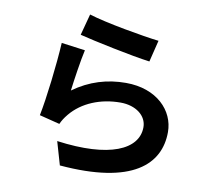

<svg xmlns="http://www.w3.org/2000/svg" viewBox="-90 -908 1181 1068"><g transform="rotate(10 500.0 -374.5)"><path d="M334 -805 302 -685C380 -665 603 -618 704 -605L734 -727C647 -737 429 -775 334 -805ZM340 -604 206 -622C199 -498 176 -303 156 -205L271 -176C280 -196 290 -212 308 -234C371 -310 473 -352 586 -352C673 -352 735 -304 735 -239C735 -112 576 -39 276 -80L314 51C730 86 874 -54 874 -236C874 -357 772 -465 597 -465C492 -465 393 -436 302 -370C309 -427 327 -549 340 -604Z"/></g></svg>

Font: Noto Sans TC
Style: Bold
Weight: 700
Designer: Ryoko NISHIZUKA 西塚涼子 (kana, bopomofo & ideographs); Paul D. Hunt (Latin, Greek & Cyrillic); Sandoll Communications 산돌커뮤니
Foundry: Adobe
Version: Version 2.004;hotconv 1.0.118;makeotfexe 2.5.65603